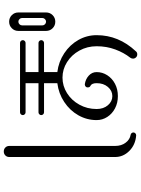

<svg xmlns="http://www.w3.org/2000/svg" viewBox="118 -918 763 1040"><g transform="rotate(-90 500.0 -397.5)"><path d="M703 -59Q703 -67 708 -74Q735 -108 752.5 -155Q770 -202 770 -256Q770 -307 746.5 -349.5Q723 -392 684 -416.5Q645 -441 600 -441Q555 -441 516 -416.5Q477 -392 453.5 -349.5Q430 -307 430 -256Q430 -219 450.5 -195Q471 -171 500 -171Q529 -171 549.5 -195Q570 -219 570 -256Q570 -283 555 -290Q547 -293 547 -305Q547 -312 552 -316Q557 -320 563 -320H565Q592 -316 611 -298.5Q630 -281 630 -256Q630 -225 613 -198.5Q596 -172 566.5 -156.5Q537 -141 500 -141Q463 -141 433.5 -156.5Q404 -172 387 -198.5Q370 -225 370 -256Q370 -309 396 -355Q422 -401 468 -431.5Q514 -462 570 -469V-541H412Q406 -541 401.5 -545.5Q397 -550 397 -556Q397 -562 401.5 -566.5Q406 -571 412 -571H570V-641H412Q406 -641 401.5 -645.5Q397 -650 397 -656Q397 -662 401.5 -666.5Q406 -671 412 -671H788Q794 -671 798.5 -666.5Q803 -662 803 -656Q803 -650 798.5 -645.5Q794 -641 788 -641H630V-571H788Q794 -571 798.5 -566.5Q803 -562 803 -556Q803 -550 798.5 -545.5Q794 -541 788 -541H630V-469Q686 -462 732 -431.5Q778 -401 804 -355Q830 -309 830 -256Q830 -137 743 -44Q737 -36 726 -36Q716 -36 709.5 -43Q703 -50 703 -59ZM170 -156V-729Q170 -742 178.5 -750.5Q187 -759 200 -759Q213 -759 221.5 -750.5Q230 -742 230 -729V-156Q230 -122 247.5 -99Q265 -76 290 -72Q296 -71 299.5 -66.5Q303 -62 303 -57Q303 -51 298.5 -46.5Q294 -42 288 -42H286Q236 -46 203 -79Q170 -112 170 -156ZM853 -530V-680Q853 -701 867.5 -715.5Q882 -730 903 -730Q924 -730 938.5 -715.5Q953 -701 953 -680V-530Q953 -509 938.5 -494.5Q924 -480 903 -480Q882 -480 867.5 -494.5Q853 -509 853 -530ZM923 -550V-660Q923 -668 917 -674Q911 -680 903 -680Q895 -680 889 -674Q883 -668 883 -660V-550Q883 -542 889 -536Q895 -530 903 -530Q911 -530 917 -536Q923 -542 923 -550Z"/></g></svg>

Font: GL-CurulMinamoto Light
Style: Regular
Weight: 300
Designer: Eunice (kana); Ryoko NISHIZUKA 西塚涼子 (ideographs); Frank Grießhammer (Latin, Greek & Cyrillic); Wenlong ZHANG
Foundry: Gutenberg Labo; Adobe
Version: Version 1.002